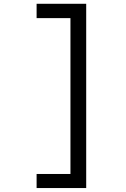

<svg xmlns="http://www.w3.org/2000/svg" viewBox="-20 -856 655 995"><path d="M169.7 -836.4H426.7V118.5H169.7V45.6H345.1V-762.1H169.7Z"/></svg>

Font: Fira Code
Style: Regular
Weight: 400
Designer: Carrois Corporate, Edenspiekermann AG, Nikita Prokopov
Foundry: Carrois Corporate, Edenspiekermann AG, Nikita Prokopov
Version: Version 5.002